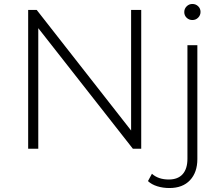

<svg xmlns="http://www.w3.org/2000/svg" viewBox="-20 -750 1121 968"><path d="M122 -700H165L641 -92V-700H692V0H650L173 -608V0H122ZM726 163 746 126Q778 155 831 155Q877 155 901 128Q925 101 925 50V-522H975V52Q975 119 938 158.5Q901 198 834 198Q801 198 772.5 189Q744 180 726 163ZM909 -689Q909 -706 921 -718Q933 -730 950 -730Q967 -730 979 -718.5Q991 -707 991 -690Q991 -673 979 -661Q967 -649 950 -649Q933 -649 921 -660.5Q909 -672 909 -689Z"/></svg>

Font: Goldbeck Next Light
Style: Regular
Weight: 300
Designer: Julieta Ulanovsky
Foundry: Julieta Ulanovsky
Version: Version 7.200